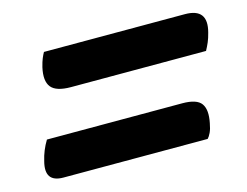

<svg xmlns="http://www.w3.org/2000/svg" viewBox="-62 -581 724 562"><g transform="rotate(-15 300.0 -300.0)"><path d="M108 -485H535Q606 -485 587 -415Q583 -399 578 -387.5Q573 -376 567 -365H158Q113 -365 98 -384Q83 -403 92 -443Q96 -459 100 -468.5Q104 -478 108 -485ZM50 -235H460Q504 -235 517.5 -216Q531 -197 523 -158Q520 -141 515 -130.5Q510 -120 505 -115H68Q10 -115 26 -176Q33 -207 50 -235Z"/></g></svg>

Font: Recursive Mn Csl St SmB
Style: Italic
Weight: 600
Italic angle: -15°
Monospace: yes
Version: Version 1.079;hotconv 1.0.112;makeotfexe 2.5.65598; ttfautoh